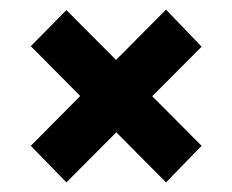

<svg xmlns="http://www.w3.org/2000/svg" viewBox="-20 -519 483 399"><path d="M118 -140 44 -216 325 -499 399 -422ZM325 -140 44 -423 118 -498 399 -216Z"/></svg>

Font: Bricolage Grotesque 36pt SemiCondensed
Style: Bold
Weight: 700
Width: 4
Designer: Mathieu Triay
Foundry: Atelier Triay
Version: Version 1.001;gftools[0.9.33.dev8+g029e19f]